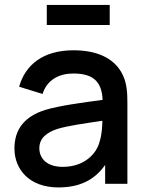

<svg xmlns="http://www.w3.org/2000/svg" viewBox="-20 -764 610 798"><path d="M436 -660V-743.5H174.5V-660ZM222.5 15C310 15 372.5 -15 417 -78.5V0H509.5V-332.5C509.5 -377.5 507.5 -416.5 490.5 -452C457 -523 382 -555 285.5 -555C160.5 -555 85.5 -496 59.5 -403.5L157 -373.5C175.5 -433.5 227.5 -458.5 284.5 -458.5C369 -458.5 403 -423.5 406.5 -349C319 -337 230 -325.5 167.5 -307C84 -280.5 40 -228.5 40 -147C40 -59 103 15 222.5 15ZM241 -70.5C174 -70.5 143.5 -106 143.5 -148C143.5 -190.5 175 -213.5 218 -228C263.5 -241.5 324 -250 405.5 -262C405 -236.5 403 -202.5 394.5 -177.5C382.5 -125 330 -70.5 241 -70.5Z"/></svg>

Font: Manrope SemiBold
Style: Regular
Weight: 600
Designer: Mikhail Sharanda
Foundry: Mikhail Sharanda
Version: Version 4.505